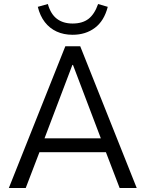

<svg xmlns="http://www.w3.org/2000/svg" viewBox="-20 -935 724 955"><path d="M24 0 305 -705H379L660 0H575L498 -201L536 -178H147L185 -201L108 0ZM340 -612 195 -230 175 -247H508L488 -230L343 -612ZM341 -762Q297 -762 262 -778Q227 -794 203 -825Q179 -856 168 -901L218 -915Q232 -865 263 -841.5Q294 -818 341 -818Q390 -818 420 -841Q450 -864 468 -915L516 -901Q498 -831 452 -796.5Q406 -762 341 -762Z"/></svg>

Font: Nunito Sans 10pt SemiCondensed
Style: Regular
Weight: 400
Width: 4
Designer: Vernon Adams
Foundry: Vernon Adams
Version: Version 3.101;gftools[0.9.27]